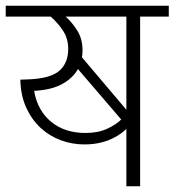

<svg xmlns="http://www.w3.org/2000/svg" viewBox="-30 -650 609 670"><path d="M459 -592V0H411V-200Q405 -194 393 -185Q381 -176 363 -167Q345 -158 320 -152Q295 -146 264 -146Q222 -146 182.5 -160.5Q143 -175 112 -203.5Q81 -232 61.5 -274.5Q42 -317 41 -372L69 -373Q146 -376 177 -403Q208 -430 208 -479Q208 -515 190.5 -542Q173 -569 147 -592H-10V-630H559V-592ZM411 -592H199Q220 -574 239 -544.5Q258 -515 258 -474Q258 -468 257.5 -462Q257 -456 256 -450L411 -267ZM89 -333Q101 -264 148.5 -225Q196 -186 268 -186Q312 -186 343.5 -200.5Q375 -215 393 -233L242 -409Q224 -377 186.5 -356.5Q149 -336 89 -333Z"/></svg>

Font: Ek Mukta ExtraLight
Style: Regular
Weight: 275
Designer: Girish Dalvi and Yashodeep Gholap
Foundry: Ek Type
Version: Version 2.538;PS 1.002;hotconv 16.6.51;makeotf.lib2.5.65220;